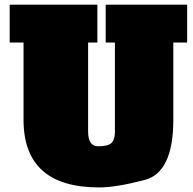

<svg xmlns="http://www.w3.org/2000/svg" viewBox="-20 -798 835 832"><path d="M409.2 14.2Q82 14.2 82 -278.8V-613.8H22V-777.8H401.9V-613.8H361.8V-228Q361.8 -164.1 405.5 -164.1Q449.2 -164.1 463.6 -179Q478 -193.8 478 -228V-613.8H438V-777.8H791V-613.8H731V-278.8Q731 -50.8 607.2 -18.3Q483.4 14.2 409.2 14.2Z"/></svg>

Font: AlfaSlabOne-Regular
Style: Regular
Weight: 400
Designer: JM Sole
Foundry: JM Sole
Version: Version 1.001